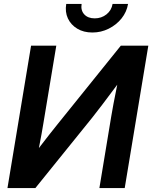

<svg xmlns="http://www.w3.org/2000/svg" viewBox="-20 -961 778 981"><path d="M617.2 0H487.8L548.3 -365.7Q552.2 -388.2 559.8 -430.4Q567.4 -472.7 579.1 -528.3Q537.6 -472.2 503.9 -428Q470.2 -383.8 451.2 -359.9L160.6 0H18.1L138.7 -727.5H267.6L201.7 -331.1Q198.7 -312 192.4 -276.9Q186 -241.7 178.7 -204.6Q206.1 -240.7 232.4 -273.9Q258.8 -307.1 274.4 -326.7L597.2 -727.5H737.8ZM452.1 -794.9Q407.2 -794.9 374.8 -814.5Q342.3 -834 326.9 -866.9Q311.5 -899.9 318.4 -940.9H397Q391.6 -908.2 410.4 -887.7Q429.2 -867.2 463.9 -867.2Q498.5 -867.2 524.2 -887.7Q549.8 -908.2 555.2 -940.9H634.3Q627.4 -899.9 601.1 -866.9Q574.7 -834 535.6 -814.5Q496.6 -794.9 452.1 -794.9Z"/></svg>

Font: Inter Display SemiBold
Style: Italic
Weight: 600
Italic angle: -9.39999°
Designer: Rasmus Andersson
Foundry: rsms
Version: Version 4.000;git-a52131595